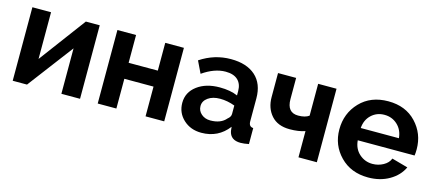

<svg xmlns="http://www.w3.org/2000/svg" viewBox="-45 -923 2984 1322"><g transform="rotate(15 1446.5 -261.5)"><path d="M196 -524V-191L444 -524H543V0H410V-324L165 0H63V-524Z M802 -524V-326H1010V-524H1143V0H1010V-212H802V0H669V-524Z M1409 10Q1332 10 1281 -37.5Q1230 -85 1230 -156Q1230 -231 1292.5 -278Q1355 -325 1453 -325Q1529 -325 1581 -302V-332Q1581 -384 1551 -412Q1521 -440 1464 -440Q1385 -440 1300 -381L1259 -466Q1360 -533 1477 -533Q1590 -533 1652.5 -477Q1715 -421 1715 -317V-154Q1715 -115 1747 -114V0Q1713 7 1688 7Q1616 7 1604 -55L1601 -84Q1529 10 1409 10ZM1447 -88Q1522 -88 1559 -132Q1581 -149 1581 -170V-230Q1528 -250 1475 -250Q1423 -250 1390 -226.5Q1357 -203 1357 -167Q1357 -133 1383 -110.5Q1409 -88 1447 -88Z M2231 -524V0H2100V-187Q2055 -171 1991 -171Q1905 -171 1859.5 -222.5Q1814 -274 1814 -353V-524H1943V-373Q1943 -277 2023 -277Q2073 -277 2100 -297V-524Z M2598 10Q2475 10 2398.5 -68.5Q2322 -147 2322 -259Q2322 -374 2398 -453.5Q2474 -533 2599 -533Q2723 -533 2797.5 -454Q2872 -375 2872 -264Q2872 -236 2869 -219H2464Q2469 -159 2509 -123.5Q2549 -88 2603 -88Q2644 -88 2679.5 -107.5Q2715 -127 2727 -159L2842 -127Q2813 -65 2748 -27.5Q2683 10 2598 10ZM2462 -306H2734Q2729 -364 2690.5 -400Q2652 -436 2597 -436Q2542 -436 2504 -400Q2466 -364 2462 -306Z"/></g></svg>

Font: Raleway
Style: Bold
Weight: 700
Designer: Matt McInerney, Pablo Impallari, Rodrigo Fuenzalida
Foundry: Matt McInerney, Pablo Impallari, Rodrigo Fuenzalida
Version: Version 3.000